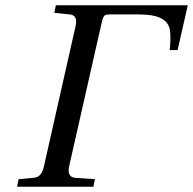

<svg xmlns="http://www.w3.org/2000/svg" viewBox="-20 -712 736 732"><path d="M45 0 51 -29 107 -34Q124 -35 133.5 -46Q143 -57 148 -80L268 -612Q278 -654 246 -657L187 -663L193 -692H696L657 -521H627Q632 -566 628 -596Q624 -626 595.5 -641.5Q567 -657 508 -657H397Q383 -657 377.5 -651.5Q372 -646 368 -627L244 -80Q234 -37 267 -34L342 -29L336 0Z"/></svg>

Font: Lingua Franca
Style: Italic
Weight: 400
Italic angle: -13°
Version: Version 1.19